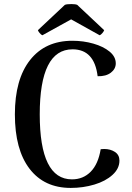

<svg xmlns="http://www.w3.org/2000/svg" viewBox="-20 -909 648 942"><path d="M53 -348Q53 -520 127.5 -614.5Q202 -709 335 -709Q389 -709 438 -695Q487 -681 517.5 -656Q548 -631 548 -598Q548 -571 524 -552.5Q500 -534 459 -535Q443 -667 336 -667Q175 -667 175 -348Q175 -29 333 -29Q388 -29 425 -66.5Q462 -104 474 -177Q479 -178 491 -178Q522 -178 544 -163.5Q566 -149 566 -121Q566 -82 532 -51Q498 -20 443 -3.5Q388 13 327 13Q197 13 125 -81Q53 -175 53 -348ZM491 -761Q490 -756 482.5 -747Q475 -738 469 -736L329 -814L188 -736Q182 -738 174.5 -747Q167 -756 166 -761L298 -885Q306 -889 330 -889Q351 -889 359 -885Z"/></svg>

Font: Arima Madurai
Style: Bold
Weight: 700
Designer: Joana Correia and Natanael Gama
Foundry: NDISCOVER
Version: Version 1.019